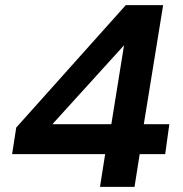

<svg xmlns="http://www.w3.org/2000/svg" viewBox="-20 -725 711 745"><path d="M368 0 388 -127H27L43 -230L468 -705H613L538 -243H637L621 -127H522L502 0ZM412 -243 463 -560H471L156 -213L150 -243Z"/></svg>

Font: Nunito Sans 7pt SemiExpanded
Style: Bold Italic
Weight: 700
Width: 6
Italic angle: -9°
Designer: Vernon Adams
Foundry: Vernon Adams
Version: Version 3.101;gftools[0.9.27]